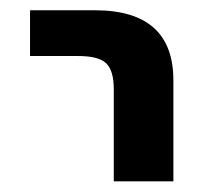

<svg xmlns="http://www.w3.org/2000/svg" viewBox="-20 -542 405 365"><path d="M37.1 -435.5V-522.5H160.2Q310.5 -522.5 309.6 -387.7V-197.3H196.3V-372.1Q196.3 -408.2 181.6 -421.9Q167 -435.5 128.9 -435.5Z"/></svg>

Font: Gen Shin Gothic Medium
Style: Regular
Weight: 500
Designer: [Source Han Sans]
Ryoko NISHIZUKA  (kana & ideographs); Paul D. Hunt (Latin, Greek & Cyrillic); Wenlong ZHANG  (bopomofo
Version: Version 1.002.20150607